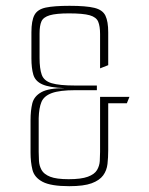

<svg xmlns="http://www.w3.org/2000/svg" viewBox="-20 -645 512 660"><path d="M218 -5Q155 -5 126.5 -20Q98 -35 91.5 -61.5Q85 -88 85 -120V-232Q85 -265 91 -289.5Q97 -314 122 -328Q147 -342 202 -342Q150 -344 125.5 -355Q101 -366 94.5 -388.5Q88 -411 88 -444V-534Q88 -574 98.5 -593.5Q109 -613 137.5 -619Q166 -625 219 -625Q276 -625 304.5 -618Q333 -611 342.5 -591Q352 -571 352 -534V-421L324 -410V-528Q324 -555 317.5 -570.5Q311 -586 288.5 -592.5Q266 -599 217 -599Q173 -599 151 -592.5Q129 -586 122.5 -571.5Q116 -557 116 -530V-446Q116 -409 123.5 -388Q131 -367 157.5 -359Q184 -351 239 -351H313V-335H239Q185 -335 158 -325Q131 -315 122.5 -294.5Q114 -274 113 -239V-123Q113 -108 114 -91.5Q115 -75 123 -60.5Q131 -46 152.5 -37.5Q174 -29 216 -29Q259 -29 282 -37.5Q305 -46 313.5 -60.5Q322 -75 323 -91.5Q324 -108 324 -123V-312H425L416 -290H352V-129Q352 -104 349.5 -81.5Q347 -59 334.5 -42Q322 -25 295 -15Q268 -5 218 -5Z"/></svg>

Font: Smooch Sans Thin ExtraLight
Style: Regular
Weight: 250
Version: Version 1.010